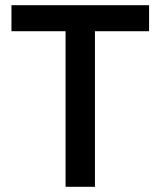

<svg xmlns="http://www.w3.org/2000/svg" viewBox="-20 -718 617 738"><path d="M345 -598V0H232V-598H24V-698H553V-598Z"/></svg>

Font: IBM Plex Sans KR Medium
Style: Regular
Weight: 500
Designer: Mike Abbink; Paul van der Laan; Pieter van Rosmalen; Wujin Sim; Chorong Kim; Dohee Lee;
Foundry: Sandoll Inc.
Version: Version 1.001